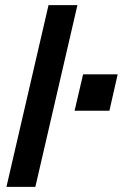

<svg xmlns="http://www.w3.org/2000/svg" viewBox="-20 -724 476 744"><path d="M168 -704H280L117 0H5ZM269 -295 302 -436H436L404 -295Z"/></svg>

Font: CBA Beacon Sans Bold
Style: Italic
Weight: 700
Italic angle: -13°
Designer: Wei Huang
Foundry: Wei Huang
Version: Version 1.002